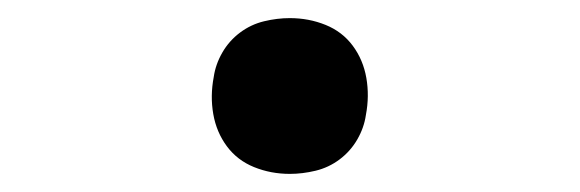

<svg xmlns="http://www.w3.org/2000/svg" viewBox="-20 -446 640 212"><path d="M300 -254Q279 -254 260.5 -261.5Q242 -269 230.5 -284.5Q219 -300 215.5 -320Q212 -340 216 -361Q218 -375 225.5 -388Q233 -401 245 -410Q257 -419 271.5 -422.5Q286 -426 300 -426Q321 -426 339.5 -418.5Q358 -411 369.5 -395.5Q381 -380 384.5 -360Q388 -340 384 -319Q382 -305 374.5 -292Q367 -279 355 -270Q343 -261 328.5 -257.5Q314 -254 300 -254Z"/></svg>

Font: Iosevka Curly Slab MdExObl
Style: Regular
Weight: 500
Width: 7
Italic angle: -9°
Monospace: yes
Designer: Belleve Invis
Foundry: Belleve Invis
Version: Version 11.1.0; ttfautohint (v1.8.3)